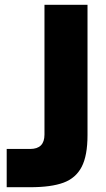

<svg xmlns="http://www.w3.org/2000/svg" viewBox="-20 -783 442 803"><path d="M8 0V-160H106Q166 -160 166 -220V-763H346V-218Q346 -132 321.5 -85Q297 -38 245.5 -19Q194 0 106 0Z"/></svg>

Font: Open Sauce Sans Black
Style: Regular
Weight: 900
Designer: Alfredo Marco Pradil
Foundry: Creative Sauce Fz LLC
Version: Version 1.477